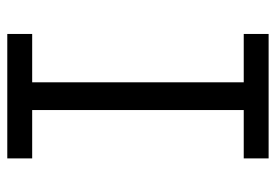

<svg xmlns="http://www.w3.org/2000/svg" viewBox="-138 -638 775 540"><g transform="rotate(-90 250.0 -367.5)"><path d="M75 0V-70H211V-665H75V-735H425V-665H289V-70H425V0Z"/></g></svg>

Font: Iosevka Gothic
Style: Regular
Weight: 400
Monospace: yes
Designer: Belleve Invis
Foundry: Belleve Invis
Version: Version 15.5.1; ttfautohint (v1.8.4)